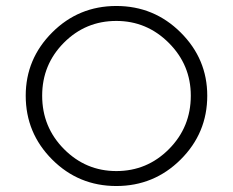

<svg xmlns="http://www.w3.org/2000/svg" viewBox="-20 -621 779 642"><path d="M369 -49Q472 -49 545 -122.5Q618 -196 618 -301Q618 -404 544.5 -477.5Q471 -551 369 -551Q266 -551 193.5 -478Q121 -405 121 -301Q121 -196 194 -122.5Q267 -49 369 -49ZM66 -301Q66 -424 154.5 -512.5Q243 -601 369 -601Q495 -601 584 -512.5Q673 -424 673 -301Q673 -176 584 -87.5Q495 1 369 1Q243 1 154.5 -87.5Q66 -176 66 -301Z"/></svg>

Font: RIT Ala
Style: Regular
Weight: 400
Designer: Radhakrishan VN, Aswathy J
Version: 1.0